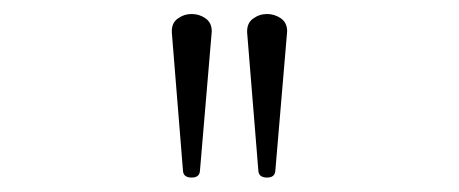

<svg xmlns="http://www.w3.org/2000/svg" viewBox="-20 -592 645 270"><path d="M355.5 -342.3Q343.8 -342.3 343.3 -352.1L327.6 -545.4Q326.7 -559.1 335.7 -565.7Q344.7 -572.3 355.5 -572.3Q366.2 -572.3 375 -566.2Q383.8 -560.1 383.8 -547.9L367.2 -352.1Q366.7 -342.3 355.5 -342.3ZM249.5 -342.3Q237.8 -342.3 237.3 -352.1L221.7 -545.4Q220.7 -559.1 229.7 -565.7Q238.8 -572.3 249.5 -572.3Q260.3 -572.3 269 -566.2Q277.8 -560.1 277.8 -547.9L261.2 -352.1Q260.7 -342.3 249.5 -342.3Z"/></svg>

Font: Cutive Mono
Style: Regular
Weight: 400
Designer: Vernon Adams
Foundry: Vernon Adams
Version: Version 1.110; ttfautohint (v1.8.4.7-5d5b)